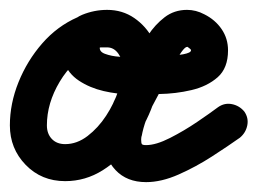

<svg xmlns="http://www.w3.org/2000/svg" viewBox="-48 -325 522 389"><path d="M109 -290Q123 -297 137.5 -291.5Q152 -286 158 -272Q165 -258 159.5 -243.5Q154 -229 140 -222Q99 -203 73 -159.5Q47 -116 47 -71Q47 -54 57 -43.5Q67 -33 84 -33Q108 -33 129.5 -49.5Q151 -66 167 -90.5Q183 -115 192 -142Q201 -169 201 -190Q201 -203 192 -216Q183 -229 169 -229Q162 -229 156 -229Q152 -228 152 -228Q153 -229 154.5 -231.5Q156 -234 155 -233Q151 -221 164.5 -216Q178 -211 194.5 -210Q211 -209 217 -208Q217 -208 217 -208Q217 -208 217 -208Q223 -209 242.5 -209Q262 -209 284.5 -210.5Q307 -212 323 -215Q339 -218 339 -223Q339 -225 336 -227Q333 -229 332 -230Q331 -230 331 -230Q331 -230 331 -230Q327 -230 319.5 -219.5Q312 -209 305 -196.5Q298 -184 296 -179Q282 -149 263.5 -115.5Q245 -82 239 -49Q239 -49 239 -50Q239 -50 239 -50Q238 -46 238 -42Q238 -35 239.5 -33Q241 -31 248 -31Q268 -31 296.5 -45.5Q325 -60 351.5 -78Q378 -96 394 -108Q407 -117 422 -114Q437 -111 447 -99Q456 -86 453 -71Q450 -56 438 -46Q414 -29 381.5 -8Q349 13 314 28.5Q279 44 248 44Q209 44 186 19.5Q163 -5 163 -42Q163 -52 165 -62Q165 -62 165 -63Q165 -63 165 -63Q172 -101 192 -138Q212 -175 228 -211Q238 -232 252 -253.5Q266 -275 285.5 -290Q305 -305 331 -305Q349 -305 366 -296Q388 -285 401 -266Q414 -247 414 -223Q414 -187 393 -168.5Q372 -150 340 -142.5Q308 -135 274.5 -134.5Q241 -134 217 -134Q217 -134 217 -134Q217 -134 217 -134Q190 -134 162 -140.5Q134 -147 112 -161.5Q90 -176 81.5 -200Q73 -224 85 -257Q94 -285 118.5 -295Q143 -305 169 -305Q200 -305 224 -288.5Q248 -272 262 -245.5Q276 -219 276 -190Q276 -153 261.5 -112.5Q247 -72 221 -37Q195 -2 160 20Q125 42 84 42Q36 42 4 9Q-28 -24 -28 -71Q-28 -115 -10.5 -158.5Q7 -202 37.5 -237Q68 -272 109 -290Q109 -290 109 -290Q109 -290 109 -290Z"/></svg>

Font: FRB American Cursive Guidelines Extrabold
Style: Bold Italic
Weight: 800
Italic angle: -25°
Version: Version 2.0;Modular Font Editor K font №1